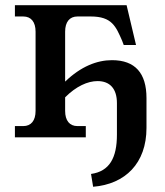

<svg xmlns="http://www.w3.org/2000/svg" viewBox="-20 -525 630 734"><path d="M464 -505H37V-462H69C99 -462 116 -441 116 -404V-101C116 -64 99 -43 69 -43H37V0H308V-43H276C246 -43 229 -64 229 -101V-153C271 -195 315 -215 353 -215C400 -215 427 -186 427 -131V-10C427 78 399 130 328 140L336 189C459 179 540 99 540 -36V-150C540 -245 497 -295 408 -295C351 -295 289 -271 229 -213V-404C229 -441 246 -462 276 -462H327C408 -462 423 -424 447 -369L453 -353H500Z"/></svg>

Font: LT Superior Serif Semibold
Style: Regular
Weight: 600
Designer: Daniel Lyons
Foundry: LyonsType
Version: Version 2.120;FEAKit 1.0